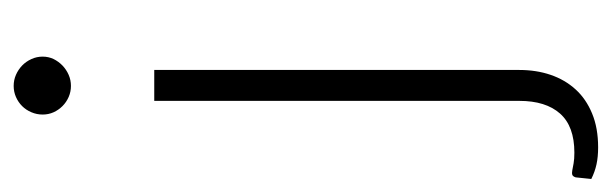

<svg xmlns="http://www.w3.org/2000/svg" viewBox="-374 -412 938 295"><g transform="rotate(-90 95.5 -265.0)"><path d="M135 -497.5V63.5Q135 89.5 127.5 111.5Q120 133.5 105.2 149.8Q90.5 166 68.2 175.2Q46 184.5 16 184.5Q1.5 184.5 -10 182Q-21.5 179.5 -32.5 174L-30 150Q-28.5 145.5 -26 144.8Q-23.5 144 -19.2 144.8Q-15 145.5 -8.5 146.8Q-2 148 8 148Q48.5 148 68 126Q87.5 104 87.5 63.5V-497.5ZM155.5 -669Q155.5 -660 151.8 -652.2Q148 -644.5 141.8 -638.5Q135.5 -632.5 127.5 -629Q119.5 -625.5 110.5 -625.5Q101.5 -625.5 93.5 -629Q85.5 -632.5 79.5 -638.5Q73.5 -644.5 70 -652.2Q66.5 -660 66.5 -669Q66.5 -678 70 -686.2Q73.5 -694.5 79.5 -700.5Q85.5 -706.5 93.5 -710Q101.5 -713.5 110.5 -713.5Q119.5 -713.5 127.5 -710Q135.5 -706.5 141.8 -700.5Q148 -694.5 151.8 -686.2Q155.5 -678 155.5 -669Z"/></g></svg>

Font: Lato Light
Style: Regular
Weight: 300
Designer: Lukasz Dziedzic
Foundry: tyPoland Lukasz Dziedzic
Version: Version 2.007; 2014-02-27